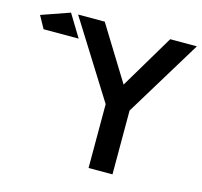

<svg xmlns="http://www.w3.org/2000/svg" viewBox="-283 -812 972 924"><g transform="rotate(15 203.0 -350.0)"><path d="M234.9 0V-317.9L-4.9 -700.2H127.9L293.9 -431.2L454.1 -700.2H586.9L354 -317.9V0ZM-181.2 -650.9 -40 -700.2 27.8 -588.9H-147Z"/></g></svg>

Font: Cakra Normal
Style: Regular
Weight: 400
Designer: Lucia Kollert, Vojtech Kollert
Foundry: OoM Type
Version: Version 1.000;Glyphs 3.1.1 (3148)